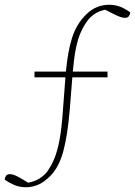

<svg xmlns="http://www.w3.org/2000/svg" viewBox="-44 -687 567 807"><path d="M101 -362V-386H233Q241 -472 259 -528.5Q277 -585 317 -625Q340 -648 364.5 -657.5Q389 -667 414 -667Q441 -667 463 -658Q485 -649 503 -635Q503 -627 498 -619.5Q493 -612 482 -612Q469 -612 451 -620Q433 -628 410 -640L398 -646Q373 -641 354 -628.5Q335 -616 323 -599Q305 -574 293.5 -546.5Q282 -519 274.5 -481Q267 -443 262 -386H408V-362H260L249 -224Q240 -118 222 -51Q204 16 167 53Q140 80 115 90Q90 100 65 100Q38 100 16 90.5Q-6 81 -24 68Q-24 60 -19 52.5Q-14 45 -3 45Q10 45 27 53.5Q44 62 66 76L74 81Q102 76 123 62.5Q144 49 156 32Q174 6 186 -24.5Q198 -55 206.5 -100.5Q215 -146 220 -217L231 -362Z"/></svg>

Font: Source Serif Pro ExtraLight
Style: Regular
Weight: 200
Designer: Frank Grießhammer
Foundry: Adobe Systems Incorporated
Version: Version 3.001;hotconv 1.0.111;makeotfexe 2.5.65597